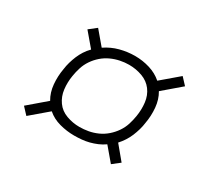

<svg xmlns="http://www.w3.org/2000/svg" viewBox="-93 -701 786 722"><g transform="rotate(30 300.0 -340.0)"><path d="M83 -128 56 -157 132 -222Q116 -249 113 -283Q110 -317 116 -350Q118 -366 122.5 -381.5Q127 -397 133 -411.5Q139 -426 148 -440Q157 -454 169 -466L119 -525L151 -550L200 -492Q228 -511 260 -519.5Q292 -528 325 -528Q358 -528 389 -518.5Q420 -509 443 -489L517 -552L544 -523L468 -458Q484 -431 487 -397Q490 -363 484 -330Q482 -314 477.5 -298.5Q473 -283 467 -268.5Q461 -254 452 -240Q443 -226 432 -214L481 -155L449 -130L400 -188Q386 -178 370.5 -171.5Q355 -165 339.5 -161Q324 -157 307.5 -155.5Q291 -154 275 -154Q243 -154 211.5 -162.5Q180 -171 157 -191ZM276 -192Q295 -192 314.5 -195.5Q334 -199 353 -207.5Q372 -216 388 -230Q404 -244 415.5 -261Q427 -278 433 -297Q439 -316 442 -335Q447 -365 443.5 -394.5Q440 -424 423.5 -446Q407 -468 379.5 -478Q352 -488 322 -488Q303 -488 283.5 -484Q264 -480 245.5 -471.5Q227 -463 211.5 -449.5Q196 -436 184.5 -419Q173 -402 167 -383Q161 -364 158 -345Q153 -315 156.5 -286Q160 -257 176 -234.5Q192 -212 219.5 -202Q247 -192 276 -192Z"/></g></svg>

Font: Iosevka Slab XLtExObl
Style: Regular
Weight: 200
Width: 7
Italic angle: -9°
Monospace: yes
Designer: Belleve Invis
Foundry: Belleve Invis
Version: Version 11.1.1; ttfautohint (v1.8.3)